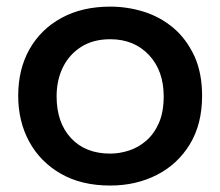

<svg xmlns="http://www.w3.org/2000/svg" viewBox="-20 -556 666 580"><path d="M313 4.5Q226 4.5 163.8 -31.2Q101.5 -67 68.2 -128.2Q35 -189.5 35 -266.5Q35 -347 69.2 -407.5Q103.5 -468 166 -502Q228.5 -536 313 -536Q364.5 -536 413.8 -520.8Q463 -505.5 502.8 -472.5Q542.5 -439.5 567.5 -386Q590.5 -335 590.5 -266.5Q590.5 -181 553.5 -120.2Q516.5 -59.5 453.5 -27.5Q390.5 4.5 313 4.5ZM313 -92Q341 -92 369.5 -101.2Q398 -110.5 421.8 -131Q445.5 -151.5 460 -184.5Q474.5 -217.5 474.5 -265Q474.5 -342.5 429.8 -390Q385 -437.5 313 -437.5Q262 -437.5 225.8 -414.8Q189.5 -392 170.2 -353Q151 -314 151 -265Q151 -185.5 194.5 -138.8Q238 -92 313 -92Z"/></svg>

Font: Argentum Novus Medium
Style: Regular
Weight: 500
Designer: Julieta Ulanovsky (font) & Cristiano Sobral (main changes)
Foundry: Julieta Ulanovsky (font) & Cristiano Sobral (main changes)
Version: Version 3.00;November 27, 2020;FontCreator 13.0.0.2655 64-bi